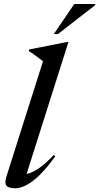

<svg xmlns="http://www.w3.org/2000/svg" viewBox="-20 -950 506 980"><path d="M199.5 -637.5Q190.5 -644.5 179 -653Q167.5 -661.5 154.5 -671Q141.5 -680.5 127 -689.5L129 -697.5L324 -736H329.5L109.5 -42.5L91 -63.5Q104.5 -59 126.5 -64.8Q148.5 -70.5 180.5 -92.5Q212.5 -114.5 254.5 -159L262 -152.5Q220.5 -94 183.8 -58Q147 -22 115.5 -5.5Q84 11 58 11Q23 11 12.8 -2.8Q2.5 -16.5 13 -49.5ZM254.5 -776 359 -929.5H466.5L465.5 -923.5L275.5 -776Z"/></svg>

Font: Newsreader 60pt Medium
Style: Italic
Weight: 500
Italic angle: -17°
Designer: Hugues Gentile
Foundry: Production Type
Version: Version 1.003